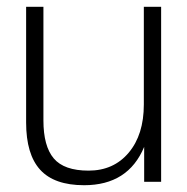

<svg xmlns="http://www.w3.org/2000/svg" viewBox="-20 -536 552 566"><path d="M228 10Q140 10 98.5 -35.5Q57 -81 57 -175V-516H108V-181Q108 -105 138.5 -69Q169 -33 241 -33Q315 -33 359.5 -86Q404 -139 404 -228V-516H455V0H405V-103Q358 10 228 10Z"/></svg>

Font: Creato Display Light
Style: Regular
Weight: 300
Version: Version 1.000